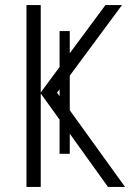

<svg xmlns="http://www.w3.org/2000/svg" viewBox="-20 -734 536 754"><path d="M140 -367 214 -264V-130H254V-209L404 0H471L254 -301V-437L459 -714H394L254 -525V-612H214V-471L140 -371V-714H84V0H140ZM204 -370 214 -383V-356Z"/></svg>

Font: Noto Sans Display SemiCondensed Light
Style: Regular
Weight: 300
Width: 4
Designer: Monotype Design Team
Foundry: Monotype Imaging Inc.
Version: Version 1.900